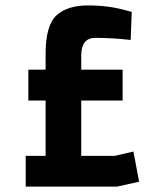

<svg xmlns="http://www.w3.org/2000/svg" viewBox="-20 -691 600 711"><path d="M333 -550.8Q281.2 -550.8 280.8 -485.8V-433.1H434.1V-318.8H280.8V-113.8H404.8L474.1 -129.9L495.1 -18.1L414.1 0H75.2V-113.8H148.9V-318.8H85V-433.1H148.9V-492.2Q148.9 -596.7 189 -633.8Q229.5 -670.9 305.7 -670.9Q381.8 -670.9 445.8 -652.8L467.8 -647L463.9 -543Q396 -550.8 333 -550.8Z"/></svg>

Font: TitilliumWeb-Bold
Style: Bold
Weight: 700
Version: Version 1.001;PS 57.000;hotconv 1.0.70;makeotf.lib2.5.55311